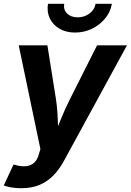

<svg xmlns="http://www.w3.org/2000/svg" viewBox="-38 -785 690 1013"><path d="M-18.2 193.3 33.5 82.8 50.5 87.4Q79.5 94.8 103 91.4Q126.5 87.9 142.8 72.9Q159.1 57.9 166.2 30.9L175.2 1.6L60.7 -545.9H212.1L257.1 -262.5Q265.1 -209.1 266.7 -155.3Q268.3 -101.6 272 -43.1H237.9Q260.9 -101.6 282.9 -155.6Q304.8 -209.6 331.4 -262.5L474.1 -545.9H631.9L299 64.4Q275.3 108.2 243.9 140.5Q212.6 172.8 171 190.4Q129.5 208 74.4 208Q46.3 208 21.4 203.8Q-3.5 199.6 -18.2 193.3ZM358.2 -613.3Q310.4 -613.3 275.7 -633.6Q241 -653.9 224.7 -688.3Q208.3 -722.7 215.2 -765H300.8Q295.6 -734.2 316 -713.8Q336.3 -693.5 371.8 -693.5Q395.3 -693.5 415.5 -702.8Q435.8 -712 449.4 -728.2Q463 -744.3 466.1 -765H552.2Q545.3 -722.7 517.2 -688.2Q489.1 -653.6 447.6 -633.5Q406.1 -613.3 358.2 -613.3Z"/></svg>

Font: Inter
Style: Italic
Weight: 400
Italic angle: -9.3988°
Designer: Rasmus Andersson
Foundry: rsms
Version: Version 4.001;git-66647c0bb